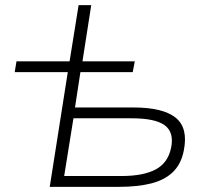

<svg xmlns="http://www.w3.org/2000/svg" viewBox="-20 -725 812 745"><path d="M173 0 243 -445H37L44 -487H250L285 -705H334L300 -487H503L495 -445H292L271 -308H497Q613 -308 662 -268Q711 -228 693 -140Q683 -89 651.5 -58Q620 -27 567.5 -13.5Q515 0 441 0ZM229 -42H451Q536 -42 584 -67.5Q632 -93 644 -152Q656 -212 619 -239Q582 -266 491 -266H265Z"/></svg>

Font: Nunito Sans 10pt Expanded ExtraLight
Style: Italic
Weight: 250
Width: 7
Italic angle: -9°
Designer: Vernon Adams
Foundry: Vernon Adams
Version: Version 3.101;gftools[0.9.27]